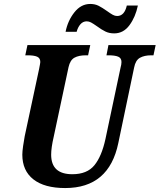

<svg xmlns="http://www.w3.org/2000/svg" viewBox="-20 -942 808 972"><path d="M93 -159Q93 -175 97 -203Q101 -231 105 -252L178 -593Q184 -623 184 -628Q184 -648 168 -655Q152 -662 120 -662H108L119 -714H437L426 -662H414Q379 -662 357 -650Q335 -638 327 -602L252 -250Q239 -194 239 -159Q239 -60 346 -60Q421 -60 458 -105.5Q495 -151 514 -239L590 -598Q595 -616 595 -628Q595 -648 578.5 -655Q562 -662 530 -662H519L529 -714H768L757 -662H745Q711 -662 688.5 -649.5Q666 -637 659 -600L579 -218Q532 10 310 10Q205 10 149 -34Q93 -78 93 -159ZM471 -809Q451 -823 440.5 -828.5Q430 -834 419 -834Q400 -834 387 -819Q374 -804 368 -781H312Q323 -837 356.5 -879.5Q390 -922 437 -922Q461 -922 479.5 -912.5Q498 -903 522 -886Q540 -873 551 -867Q562 -861 573 -861Q610 -861 622 -914H678Q666 -856 635.5 -814.5Q605 -773 558 -773Q533 -773 513.5 -782.5Q494 -792 471 -809Z"/></svg>

Font: Noto Serif Narrow
Style: Bold Italic
Weight: 700
Width: 4
Italic angle: -12°
Designer: Monotype Design Team
Foundry: Monotype Imaging Inc.
Version: Version 1.001